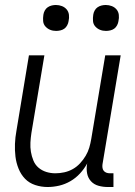

<svg xmlns="http://www.w3.org/2000/svg" viewBox="-20 -742 540 770"><path d="M171 8Q145 8 121 0Q97 -8 80.5 -25Q64 -42 54.5 -65.5Q45 -89 42 -114Q39 -139 40 -165Q41 -191 46 -218L96 -520H158L106 -209Q103 -189 102 -170Q101 -151 104 -133Q107 -115 114 -98Q121 -81 134.5 -69.5Q148 -58 165.5 -52.5Q183 -47 202 -47Q220 -47 238 -51Q256 -55 272 -64Q288 -73 301 -87Q314 -101 323.5 -117Q333 -133 338 -150Q343 -167 346 -185L402 -520H464L391 -83Q390 -76 391 -69Q392 -62 396 -57Q400 -52 406.5 -49.5Q413 -47 421 -47H435V8H412Q393 8 375 3Q357 -2 345 -15Q333 -28 329.5 -46Q326 -64 329 -83L330 -87Q318 -65 301 -46.5Q284 -28 262.5 -15.5Q241 -3 217.5 2.5Q194 8 171 8ZM405 -618Q392 -618 381 -622.5Q370 -627 362 -636Q354 -645 353 -657.5Q352 -670 354 -683Q355 -691 359.5 -699.5Q364 -708 371.5 -713Q379 -718 387.5 -720Q396 -722 404 -722Q417 -722 428.5 -717.5Q440 -713 447.5 -704Q455 -695 456.5 -682.5Q458 -670 455 -657Q454 -649 449.5 -640.5Q445 -632 438 -627Q431 -622 422 -620Q413 -618 405 -618ZM205 -618Q192 -618 181 -622.5Q170 -627 162 -636Q154 -645 153 -657.5Q152 -670 154 -683Q155 -691 159.5 -699.5Q164 -708 171.5 -713Q179 -718 187.5 -720Q196 -722 204 -722Q217 -722 228.5 -717.5Q240 -713 247.5 -704Q255 -695 256.5 -682.5Q258 -670 255 -657Q254 -649 249.5 -640.5Q245 -632 238 -627Q231 -622 222 -620Q213 -618 205 -618Z"/></svg>

Font: Iosevka Curly Light
Style: Italic
Weight: 300
Italic angle: -9°
Monospace: yes
Designer: Belleve Invis
Foundry: Belleve Invis
Version: Version 22.1.2; ttfautohint (v1.8.4)